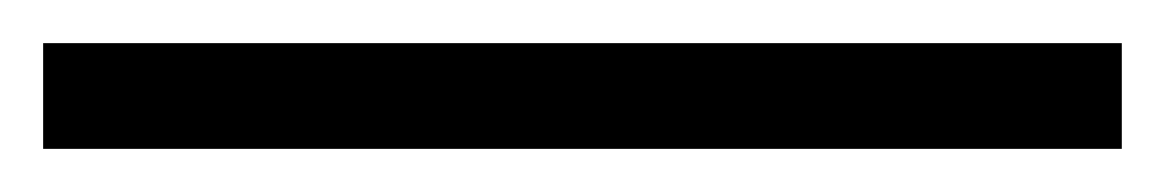

<svg xmlns="http://www.w3.org/2000/svg" viewBox="-20 87 540 89"><path d="M0 156V107H500V156Z"/></svg>

Font: Buenard
Style: Regular
Weight: 400
Designer: Gustavo Ibarra
Foundry: FontFuror
Version: Version 1.001 2011